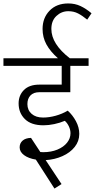

<svg xmlns="http://www.w3.org/2000/svg" viewBox="-40 -972 551 1114"><path d="M365 -634H474V-590H368V-437H188Q155 -437 137 -418.5Q119 -400 119 -368Q119 -333 143.5 -311.5Q168 -290 210 -290Q245 -290 283 -300.5Q321 -311 353 -330Q381 -305 400.5 -269Q420 -233 420 -195Q420 -153 393.5 -119.5Q367 -86 322 -66Q277 -46 225 -43L317 96L276 122L168 -46Q125 -53 99.5 -72Q74 -91 74 -117Q74 -141 91 -156Q108 -171 140 -172L194 -90Q200 -89 210 -89Q257 -89 293 -104Q329 -119 349 -144Q369 -169 369 -199Q369 -219 359.5 -239Q350 -259 336 -271Q308 -259 275 -252Q242 -245 212 -245Q141 -245 104.5 -281Q68 -317 68 -372Q68 -419 99 -450Q130 -481 188 -481H318V-590H-20V-634H296Q252 -673 229.5 -714Q207 -755 207 -804Q207 -868 247.5 -910Q288 -952 356 -952Q395 -952 427 -937Q459 -922 491 -895L466 -858Q438 -881 413 -894Q388 -907 356 -907Q317 -907 287.5 -879.5Q258 -852 258 -804Q258 -717 365 -634Z"/></svg>

Font: Martel Sans ExtraLight
Style: Regular
Weight: 275
Designer: Dan Reynolds and Mathieu Réguer
Foundry: Dan Reynolds and Mathieu Réguer
Version: Version 1.002; ttfautohint (v1.1) -l 5 -r 5 -G 72 -x 0 -D la